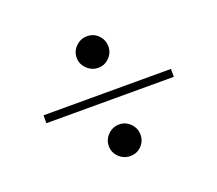

<svg xmlns="http://www.w3.org/2000/svg" viewBox="-85 -556 770 681"><g transform="rotate(-20 300.0 -215.0)"><path d="M240.2 -380.9Q240.2 -405.8 258.1 -423.3Q275.9 -440.9 300.8 -440.9Q325.7 -440.9 342.8 -423.3Q359.9 -405.8 359.9 -380.9Q359.9 -357.4 342.5 -339.6Q325.2 -321.8 300.8 -321.8Q276.4 -321.8 258.3 -339.6Q240.2 -357.4 240.2 -380.9ZM541 -230H60.1V-200.2H541ZM300.8 -107.9Q325.2 -107.9 342.5 -90.1Q359.9 -72.3 359.9 -47.9Q359.9 -23.4 342.8 -6.1Q325.7 11.2 300.8 11.2Q275.9 11.2 258.1 -6.1Q240.2 -23.4 240.2 -47.9Q240.2 -72.3 258.1 -90.1Q275.9 -107.9 300.8 -107.9Z"/></g></svg>

Font: Compagnon Light
Style: Regular
Weight: 400
Designer: Juliette Duhe, Lea Pradine
Foundry: Velvetyne Type Foundry
Version: Version 1.000;PS 001.000;hotconv 1.0.88;makeotf.lib2.5.64775